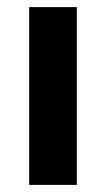

<svg xmlns="http://www.w3.org/2000/svg" viewBox="-20 -520 298 540"><path d="M196 0V-500H62V0Z"/></svg>

Font: RazerF5
Style: Bold
Weight: 700
Foundry: Razer Inc.
Version: Version 2